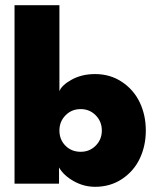

<svg xmlns="http://www.w3.org/2000/svg" viewBox="-20 -708 610 740"><path d="M36 0V-688H209V-356.5Q217.5 -379.5 256.2 -401Q295 -422.5 346.5 -422.5Q405 -422.5 450.2 -392.2Q495.5 -362 518.8 -313Q542 -264 542 -205Q542 -146 518.8 -97Q495.5 -48 450.2 -18Q405 12 346.5 12Q303 12 264.2 -9.8Q225.5 -31.5 207.5 -62.5V0ZM291 -287.5Q256 -287.5 232.5 -263.5Q209 -239.5 209 -205Q209 -170 232.2 -146.5Q255.5 -123 291 -123Q325.5 -123 349 -146.8Q372.5 -170.5 372.5 -205Q372.5 -239.5 349 -263.5Q325.5 -287.5 291 -287.5Z"/></svg>

Font: League Spartan ExtraBold
Style: Regular
Weight: 800
Foundry: The League of Moveable Type
Version: Version 2.002